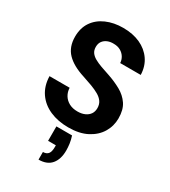

<svg xmlns="http://www.w3.org/2000/svg" viewBox="-235 -825 1081 1222"><g transform="rotate(30 305.0 -214.0)"><path d="M313 12Q237 12 177.5 -14Q118 -40 83.5 -90Q49 -140 47 -211H195Q196 -181 210.5 -157Q225 -133 251 -119Q277 -105 313 -105Q343 -105 365.5 -115Q388 -125 400.5 -143Q413 -161 413 -187Q413 -214 399.5 -233.5Q386 -253 361.5 -267Q337 -281 305 -293Q273 -305 236 -317Q150 -344 106 -389.5Q62 -435 62 -510Q62 -574 92.5 -619Q123 -664 177.5 -688Q232 -712 301 -712Q372 -712 426 -687.5Q480 -663 512 -617Q544 -571 546 -508H395Q394 -531 382 -550.5Q370 -570 349 -582Q328 -594 299 -594Q274 -595 253.5 -586.5Q233 -578 221 -561.5Q209 -545 209 -520Q209 -495 221 -478.5Q233 -462 254.5 -450Q276 -438 305 -427.5Q334 -417 368 -406Q421 -388 465 -363.5Q509 -339 535.5 -300Q562 -261 562 -197Q562 -141 533.5 -93.5Q505 -46 449.5 -17Q394 12 313 12ZM252 284V228Q278 228 290 212.5Q302 197 302 165V150H245V44H360Q369 71 372.5 97Q376 123 376 146Q376 210 345 247Q314 284 252 284Z"/></g></svg>

Font: DM Sans 12pt ExtraBold
Style: Regular
Weight: 800
Version: Version 4.004;gftools[0.9.30]